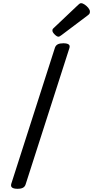

<svg xmlns="http://www.w3.org/2000/svg" viewBox="-20 -1164 581 1198"><path d="M89 14Q67 14 56.5 7Q46 0 50 -16L323 -867Q328 -881 340.5 -887.5Q353 -894 375 -894Q398 -894 408 -887Q418 -880 413 -864L140 -14Q136 0 124 7Q112 14 89 14ZM345 -935Q335 -935 321 -949Q307 -963 307 -973Q307 -977 308 -980.5Q309 -984 316 -990L467 -1133Q473 -1138 476.5 -1141Q480 -1144 486 -1144Q496 -1144 509 -1135Q522 -1126 531.5 -1114Q541 -1102 541 -1092Q541 -1085 539 -1080Q537 -1075 526 -1067L364 -945Q358 -941 353.5 -938Q349 -935 345 -935Z"/></svg>

Font: Playwrite HR
Style: Regular
Weight: 400
Designer: Veronika Burian, José Scaglione
Foundry: TypeTogether
Version: Version 1.002